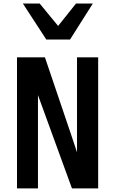

<svg xmlns="http://www.w3.org/2000/svg" viewBox="-20 -1042 640 1062"><path d="M74 -725H228.5L374 -295.5L406 -199.5V-725H523V0H378L190 -516V0H74ZM106.5 -1022.5H199.5L301.5 -898.5L400.5 -1022.5H493.5L367.5 -823.5H236Z"/></svg>

Font: JuliaMono SemiBold
Style: Regular
Weight: 600
Monospace: yes
Designer: cormullion
Foundry: corm
Version: Version 0.055; ttfautohint (v1.8.4)